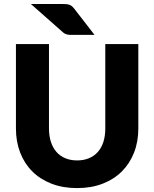

<svg xmlns="http://www.w3.org/2000/svg" viewBox="-20 -954 789 982"><path d="M61.5 0ZM374.5 -133.5Q408.5 -133.5 435.2 -144.8Q462 -156 480.5 -177Q499 -198 508.8 -228.2Q518.5 -258.5 518.5 -297V-728.5H687.5V-297Q687.5 -230 665.8 -174Q644 -118 603.5 -77.5Q563 -37 505 -14.5Q447 8 374.5 8Q301.5 8 243.5 -14.5Q185.5 -37 145 -77.5Q104.5 -118 83 -174Q61.5 -230 61.5 -297V-728.5H230.5V-297.5Q230.5 -259 240.2 -228.8Q250 -198.5 268.5 -177.2Q287 -156 313.8 -144.8Q340.5 -133.5 374.5 -133.5ZM299 -933.5Q310.5 -933.5 319 -932.8Q327.5 -932 334.2 -929.8Q341 -927.5 346.8 -923Q352.5 -918.5 359 -910.5L463.5 -775.5H350.5Q341.5 -775.5 335 -775.8Q328.5 -776 322.8 -777.5Q317 -779 311.8 -781.8Q306.5 -784.5 300.5 -790L138 -933.5Z"/></svg>

Font: Lato Black
Style: Regular
Weight: 900
Designer: Lukasz Dziedzic
Foundry: tyPoland Lukasz Dziedzic
Version: Version 2.007; 2014-02-27